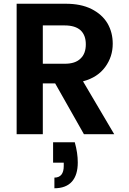

<svg xmlns="http://www.w3.org/2000/svg" viewBox="-20 -718 689 1027"><path d="M424 -283C424 -283 424 -283 424 -283C477 -297 516 -323 543 -360C570 -397 583 -438 583 -484C583 -484 583 -484 583 -484C583 -524 574 -560 555 -593C536 -625 507 -651 469 -670C431 -689 385 -698 331 -698C331 -698 69 -698 69 -698C69 -698 69 0 69 0C69 0 209 0 209 0C209 0 209 -272 209 -272C209 -272 275 -272 275 -272C275 -272 429 0 429 0C429 0 591 0 591 0C591 0 424 -283 424 -283ZM209 -582C209 -582 326 -582 326 -582C326 -582 326 -582 326 -582C364 -582 392 -573 411 -556C430 -538 439 -513 439 -481C439 -481 439 -481 439 -481C439 -448 430 -423 411 -405C392 -386 364 -377 326 -377C326 -377 209 -377 209 -377C209 -377 209 -582 209 -582ZM264 43C264 43 264 152 264 152C264 152 321 152 321 152C321 152 321 170 321 170C321 170 321 170 321 170C321 211 304 232 271 232C271 232 271 289 271 289C271 289 271 289 271 289C312 289 344 277 365 253C386 229 396 195 396 151C396 151 396 151 396 151C396 118 391 82 380 43C380 43 264 43 264 43Z"/></svg>

Font: Girnar Poppins
Style: SemiBold
Weight: 500
Designer: Ninad Kale (Devanagari), Jonny Pinhorn (Latin)
Foundry: Indian Type Foundry
Version: ""